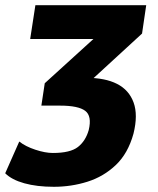

<svg xmlns="http://www.w3.org/2000/svg" viewBox="-46 -526 609 738"><path d="M161 192Q96 192 47.5 178.5Q-1 165 -26 140L28 18Q52 37 90 49.5Q128 62 157 62Q224 62 253.5 39Q283 16 295 -26Q308 -80 281.5 -100Q255 -120 185 -120H113L126 -206L357 -416L341 -376H70L90 -506H516L500 -397L291 -205L249 -227H285Q358 -227 404 -203.5Q450 -180 467.5 -132Q485 -84 467 -12Q446 64 399 108.5Q352 153 290 172.5Q228 192 161 192Z"/></svg>

Font: Nunito Sans 7pt Condensed Black
Style: Italic
Weight: 900
Width: 3
Italic angle: -9°
Designer: Vernon Adams
Foundry: Vernon Adams
Version: Version 3.101;gftools[0.9.27]